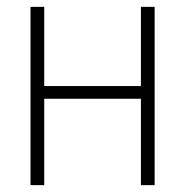

<svg xmlns="http://www.w3.org/2000/svg" viewBox="-20 -540 540 560"><path d="M69 0V-520H109V-289H391V-520H431V0H391V-252H109V0Z"/></svg>

Font: Iosevka Term Curly Extralight
Style: Regular
Weight: 200
Designer: Belleve Invis
Foundry: Belleve Invis
Version: Version 32.3.0